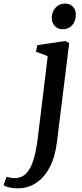

<svg xmlns="http://www.w3.org/2000/svg" viewBox="-141 -796 460 1072"><path d="M176.5 -0.5Q166.5 81 136.2 138.2Q106 195.5 60.5 225.5Q15 255.5 -41 255.5Q-66.5 255.5 -89.2 250.5Q-112 245.5 -121 237.5L-104 191Q-97 193.5 -83.5 196Q-70 198.5 -59 198.5Q-26 198.5 -3.8 180.2Q18.5 162 33 130.2Q47.5 98.5 56.2 57.5Q65 16.5 70.5 -29.5L125.5 -482.5L59.5 -507.5L67.5 -544L223 -567L245.5 -556ZM208.5 -632.5Q182.5 -632.5 165 -651Q147.5 -669.5 148 -698Q149 -731.5 169.8 -753.8Q190.5 -776 222.5 -776Q250 -776 266.5 -758.2Q283 -740.5 282.5 -714Q282.5 -678.5 262.2 -655.5Q242 -632.5 208.5 -632.5Z"/></svg>

Font: Merriweather Light 18pt Medium
Style: Italic
Weight: 500
Italic angle: -7.8°
Version: Version 2.101